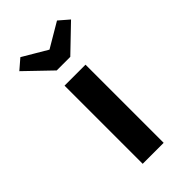

<svg xmlns="http://www.w3.org/2000/svg" viewBox="-237 -847 919 919"><g transform="rotate(-45 222.5 -387.5)"><path d="M151 0V-529H293V0ZM176 -607 47 -731 98 -775 237 -693H207L346 -775L397 -731L268 -607Z"/></g></svg>

Font: Lexend Mega SemiBold
Style: Regular
Weight: 600
Designer: Bonnie Shaver-Troup, Thomas Jockin
Foundry: Lexend
Version: Version 1.007